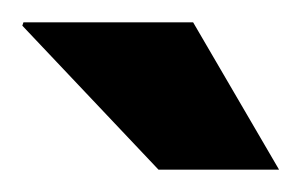

<svg xmlns="http://www.w3.org/2000/svg" viewBox="-20 -744 270 172"><path d="M230 -592H122L0 -721L1 -724H153Z"/></svg>

Font: Archivo SemiCondensed ExtraBold
Style: Regular
Weight: 800
Width: 4
Designer: Hector Gatti
Foundry: Omnibus-Type
Version: Version 2.001